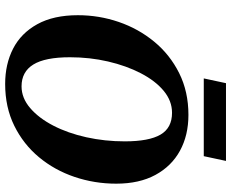

<svg xmlns="http://www.w3.org/2000/svg" viewBox="-94 -762 875 726"><g transform="rotate(90 343.0 -399.5)"><path d="M298 18Q223 18 164.5 -12Q106 -42 72 -103.5Q38 -165 38 -257Q38 -337 63.5 -411.5Q89 -486 138 -545.5Q187 -605 257 -640Q327 -675 415 -675Q492 -675 550.5 -643Q609 -611 642 -550Q675 -489 675 -402Q675 -320 649.5 -244.5Q624 -169 575 -110Q526 -51 456 -16.5Q386 18 298 18ZM307 -44Q351 -44 389 -76.5Q427 -109 455.5 -164Q484 -219 499.5 -289Q515 -359 515 -434Q515 -526 489.5 -569.5Q464 -613 407 -613Q362 -613 324 -581.5Q286 -550 257.5 -495Q229 -440 213 -371Q197 -302 197 -227Q197 -133 224.5 -88.5Q252 -44 307 -44ZM277 -733 295 -817H589L571 -733Z"/></g></svg>

Font: Source Serif 4 SmText
Style: Bold Italic
Weight: 700
Italic angle: -12°
Designer: Frank Grießhammer
Foundry: Adobe
Version: Version 4.005;hotconv 1.1.0;makeotfexe 2.6.0